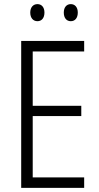

<svg xmlns="http://www.w3.org/2000/svg" viewBox="-20 -913 480 933"><path d="M127 -852C127 -826 141 -810 162 -810C182 -810 196 -825 196 -852C196 -878 182 -893 162 -893C141 -893 127 -877 127 -852ZM290 -852C290 -826 303 -810 324 -810C345 -810 358 -826 358 -852C358 -878 344 -893 324 -893C304 -893 290 -878 290 -852ZM389 0V-51H139V-349H375V-399H139V-663H389V-714H83V0Z"/></svg>

Font: Noto Sans Devanagari Condensed Light
Style: Regular
Weight: 300
Width: 3
Designer: Jelle Bosma - Monotype Design Team
Foundry: Monotype Imaging Inc.
Version: Version 2.004